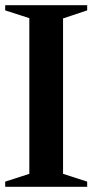

<svg xmlns="http://www.w3.org/2000/svg" viewBox="-21 -720 356 740"><path d="M-1 0V-20L92 -50V-650L-1 -680V-700H315V-680L222 -649V-50L315 -20V0Z"/></svg>

Font: Wittgenstein SemiBold
Style: Regular
Weight: 600
Designer: Jörg Drees
Foundry: Jörg Drees
Version: Version 1.500